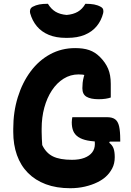

<svg xmlns="http://www.w3.org/2000/svg" viewBox="-20 -974 690 1014"><path d="M362 -355H547Q573 -355 588 -344Q603 -333 609 -307Q615 -281 615 -235V-226H515Q472 -226 442 -232Q412 -238 393.5 -250.5Q375 -263 367 -282Q359 -301 359 -328Q359 -335 360 -343Q361 -351 362 -355ZM377 -720Q398 -720 416.5 -717.5Q435 -715 451 -709.5Q467 -704 481 -695Q495 -686 508 -673Q537 -644 551 -611Q565 -578 565 -531Q565 -519 565 -506.5Q565 -494 565 -482Q565 -470 565 -459Q554 -455 537.5 -452.5Q521 -450 501 -450Q459 -450 437 -463Q415 -476 415 -508Q415 -523 416.5 -537Q418 -551 422.5 -568.5Q427 -586 436 -609L433 -575Q425 -579 415.5 -580Q406 -581 395 -581Q352 -581 316 -558.5Q280 -536 254 -496.5Q228 -457 214 -405.5Q200 -354 200 -295V-277Q200 -260 201 -241Q202 -222 203 -208Q223 -166 259.5 -148Q296 -130 360 -130Q399 -130 426 -140.5Q453 -151 467 -169.5Q481 -188 481 -213Q481 -220 480.5 -225Q480 -230 479.5 -235Q479 -240 477 -245H568L557 -220Q573 -208 579.5 -190.5Q586 -173 586 -144Q586 -110 572.5 -84.5Q559 -59 539 -41Q522 -25 493.5 -11Q465 3 428.5 11.5Q392 20 351 20Q278 20 222 -1Q166 -22 127.5 -61Q89 -100 69.5 -155Q50 -210 50 -277V-294Q50 -383 74 -460.5Q98 -538 141.5 -596.5Q185 -655 245 -687.5Q305 -720 377 -720ZM431 -954Q458 -954 477 -950.5Q496 -947 512 -938Q523 -932 525 -923Q527 -914 525 -905Q515 -865 490.5 -835.5Q466 -806 427.5 -790Q389 -774 336 -774H328Q276 -774 237.5 -790Q199 -806 174.5 -835.5Q150 -865 139 -905Q137 -914 139.5 -923Q142 -932 152 -938Q169 -947 187.5 -950.5Q206 -954 233 -954Q250 -926 273.5 -912Q297 -898 332 -895Q367 -898 391 -912Q415 -926 431 -954Z"/></svg>

Font: Recursive Casual ExtraBold
Style: Regular
Weight: 800
Version: Version 1.047